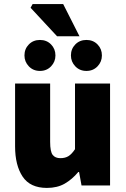

<svg xmlns="http://www.w3.org/2000/svg" viewBox="-20 -910 618 942"><path d="M210 12Q128 12 91 -43.5Q54 -99 54 -192V-500H226V-214Q226 -166 238.5 -150Q251 -134 276 -134Q300 -134 316 -144Q332 -154 348 -178V-500H520V0H380L368 -66H364Q334 -30 297.5 -9Q261 12 210 12ZM176 -562Q143 -562 121.5 -584.5Q100 -607 100 -638Q100 -670 121.5 -692Q143 -714 176 -714Q209 -714 230.5 -692Q252 -670 252 -638Q252 -607 230.5 -584.5Q209 -562 176 -562ZM404 -562Q371 -562 349.5 -584.5Q328 -607 328 -638Q328 -670 349.5 -692Q371 -714 404 -714Q437 -714 458.5 -692Q480 -670 480 -638Q480 -607 458.5 -584.5Q437 -562 404 -562ZM260 -732 130 -872 140 -890H290L370 -732Z"/></svg>

Font: Source Sans 3 ExtraLight Black
Style: Regular
Weight: 900
Version: Version 3.052;hotconv 1.1.0;makeotfexe 2.6.0